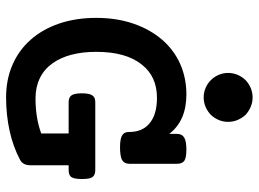

<svg xmlns="http://www.w3.org/2000/svg" viewBox="-131 -720 862 640"><g transform="rotate(90 300.0 -400.0)"><path d="M362.8 -671.9Q351.1 -660.6 336.2 -654.3Q321.3 -647.9 304.7 -647.9Q288.1 -647.9 273.2 -654.3Q258.3 -660.6 247.1 -671.9Q235.8 -683.1 229.5 -698Q223.1 -712.9 223.1 -729.5Q223.1 -746.1 229.5 -761Q235.8 -775.9 247.1 -787.6Q258.3 -798.3 273.2 -804.7Q288.1 -811 304.7 -811Q321.3 -811 336.2 -804.7Q351.1 -798.3 362.8 -787.6Q373.5 -775.9 379.9 -761Q386.2 -746.1 386.2 -729.5Q386.2 -712.9 379.9 -698Q373.5 -683.1 362.8 -671.9ZM321.8 -197.8Q305.2 -197.8 298.8 -206.1Q291 -215.3 291 -241.7Q291 -268.1 298.8 -277.8Q302.2 -282.7 307.9 -284.7Q313.5 -286.6 321.8 -286.6H545.9Q562.5 -286.6 568.8 -278.8Q573.2 -273.9 575 -265.1Q576.7 -256.3 576.7 -241.7Q576.7 -215.8 569.8 -206.1Q563.5 -197.8 545.9 -197.8H530.8V-69.8Q530.8 -45.9 513.2 -36.1Q469.2 -12.7 416 -1Q362.8 10.7 304.7 10.7Q245.6 10.7 196.8 -10.3Q147.9 -31.2 112.8 -70.8Q77.6 -110.4 58.6 -166Q39.6 -221.7 39.6 -290Q39.6 -357.4 58.6 -413.1Q77.6 -468.8 112.3 -509.3Q146.5 -548.8 193.1 -569.6Q239.7 -590.3 294.9 -590.3Q382.3 -590.3 426.3 -533.2V-559.1Q426.3 -575.7 438.5 -583Q450.7 -590.3 478.5 -590.3Q504.4 -590.3 515.1 -584Q525.9 -577.1 525.9 -559.1V-399.9Q525.9 -382.8 512.7 -375.5Q500 -369.1 470.7 -369.1Q439.9 -369.1 429.7 -377.4Q424.3 -380.9 422.1 -386.2Q419.9 -391.6 419.9 -399.9Q419.9 -441.9 393.6 -465.3Q364.3 -492.2 306.2 -492.2Q235.4 -492.2 195.8 -442.4Q152.8 -389.6 152.8 -290Q152.8 -197.3 191.4 -143.6Q211.4 -115.7 241 -101.6Q270.5 -87.4 308.1 -87.4Q373.5 -87.4 424.8 -106.4V-197.8Z"/></g></svg>

Font: Courier Prime SemiBold
Style: Regular
Weight: 600
Designer: Alan Dague-Greene
Foundry: Quote-Unquote Apps
Version: Version 1.202